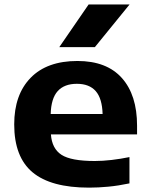

<svg xmlns="http://www.w3.org/2000/svg" viewBox="-20 -828 668 858"><path d="M378 10.5Q207.5 10.5 125.5 -58Q43.5 -126.5 43.5 -272Q43.5 -405 116.8 -480.2Q190 -555.5 326 -555.5Q456.5 -555.5 524.5 -479.5Q592.5 -403.5 592.5 -266.5V-227.5H207.5Q212 -164 254.8 -136.2Q297.5 -108.5 403.5 -108.5Q438.5 -108.5 479 -113.2Q519.5 -118 558.5 -126V-8.5Q509 2 464.2 6.2Q419.5 10.5 378 10.5ZM323.5 -453.5Q267.5 -453.5 238 -421Q208.5 -388.5 206.5 -318.5H438.5Q436.5 -388 407.8 -420.8Q379 -453.5 323.5 -453.5ZM245 -617.5 376 -808H559L404 -617.5Z"/></svg>

Font: Encode Sans Expanded
Style: Bold
Weight: 700
Width: 7
Designer: Multiple Designers
Foundry: Impallari Type
Version: Version 3.000; ttfautohint (v1.8.3) -l 8 -r 50 -G 200 -x 14 